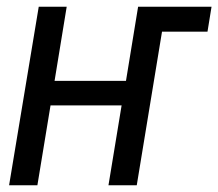

<svg xmlns="http://www.w3.org/2000/svg" viewBox="-20 -550 648 570"><path d="M7 0 95 -530H178L142 -310H354L390 -530H608L596 -456H461L386 0H302L341 -237H130L91 0Z"/></svg>

Font: Iosevka Curly Extended Oblique
Style: Regular
Weight: 400
Width: 7
Italic angle: -9°
Monospace: yes
Designer: Belleve Invis
Foundry: Belleve Invis
Version: Version 11.1.0; ttfautohint (v1.8.3)